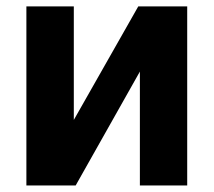

<svg xmlns="http://www.w3.org/2000/svg" viewBox="-20 -565 651 585"><path d="M204.9 -199.6 401.3 -545.5H550.4V0H406.2V-346.9L210.6 0H60.4V-545.5H204.9Z"/></svg>

Font: Inter UI
Style: Bold
Weight: 700
Designer: Rasmus Andersson
Foundry: rsms
Version: 3.2;8d6f07862